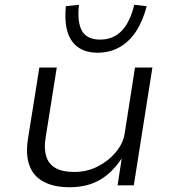

<svg xmlns="http://www.w3.org/2000/svg" viewBox="-20 -777 728 805"><path d="M272 8Q206 8 163 -15Q120 -38 103.5 -83Q87 -128 97 -193L145 -494H218L171 -198Q164 -155 173.5 -122.5Q183 -90 212 -73Q241 -56 292 -56Q345 -56 390.5 -79.5Q436 -103 466.5 -140Q497 -177 503 -219L546 -494H619L541 0H473L490 -111H489Q449 -51 396.5 -21.5Q344 8 272 8ZM390 -556Q339 -556 307 -579Q275 -602 262.5 -645.5Q250 -689 256 -751L311 -757Q303 -683 324 -647Q345 -611 400 -611Q454 -611 489.5 -647Q525 -683 543 -757L595 -751Q579 -689 550.5 -645.5Q522 -602 481 -579Q440 -556 390 -556Z"/></svg>

Font: Nunito Sans 7pt SemiExpanded Light
Style: Italic
Weight: 300
Width: 6
Italic angle: -9°
Designer: Vernon Adams
Foundry: Vernon Adams
Version: Version 3.101;gftools[0.9.27]